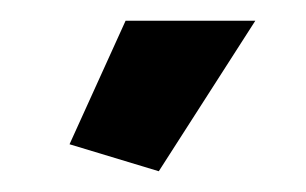

<svg xmlns="http://www.w3.org/2000/svg" viewBox="-20 -750 295 185"><path d="M133 -585 47 -611 101 -730H226Z"/></svg>

Font: PTCRaleway
Style: Bold
Weight: 700
Designer: Matt McInerney, Pablo Impallari, Rodrigo Fuenzalida
Foundry: Matt McInerney, Pablo Impallari, Rodrigo Fuenzalida
Version: Version 3.000g; ttfautohint (v1.5) -l 8 -r 28 -G 28 -x 14 -D